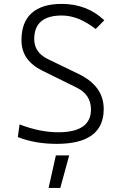

<svg xmlns="http://www.w3.org/2000/svg" viewBox="-20 -723 626 978"><path d="M269 9.8Q158.2 9.8 70.8 -24.9L79.6 -89.4Q182.6 -49.3 276.9 -49.3Q443.4 -49.3 443.4 -165.5Q443.4 -241.2 369.6 -277.3L198.2 -361.8Q144.5 -387.7 116.9 -426.3Q89.4 -464.8 89.4 -519Q89.4 -609.9 141.4 -656.5Q193.4 -703.1 294.4 -703.1Q423.3 -703.1 511.2 -619.6L467.3 -575.2Q379.4 -644 294.9 -644Q154.3 -644 154.3 -523.9Q154.3 -455.6 224.1 -421.9L380.4 -346.2Q508.3 -284.7 508.3 -167.5Q508.3 9.8 269 9.8ZM227.5 234.4 264.6 68.4H332.5L287.1 234.4Z"/></svg>

Font: Caskaydia Cove Light
Style: Regular
Weight: 300
Monospace: yes
Designer: Aaron Bell
Foundry: Saja Typeworks
Version: Version 4.300; ttfautohint (v1.8.3)